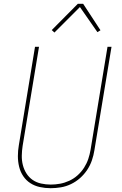

<svg xmlns="http://www.w3.org/2000/svg" viewBox="-20 -981 640 1009"><path d="M246 8Q217 8 189.5 2Q162 -4 139.5 -18.5Q117 -33 102 -55.5Q87 -78 80.5 -105Q74 -132 74 -160.5Q74 -189 79 -218L164 -735H185L99 -215Q95 -189 94.5 -163.5Q94 -138 100 -114Q106 -90 119 -69.5Q132 -49 151.5 -35.5Q171 -22 196 -16.5Q221 -11 247 -11Q271 -11 295.5 -15.5Q320 -20 344 -31Q368 -42 388 -60Q408 -78 422 -100Q436 -122 444 -146Q452 -170 456 -194L545 -735H566L476 -191Q472 -165 463 -138.5Q454 -112 438 -88Q422 -64 400.5 -45Q379 -26 353 -13.5Q327 -1 299.5 3.5Q272 8 246 8ZM266 -810 252 -823 389 -961H417L508 -822L492 -812L400 -944Z"/></svg>

Font: Iosevka Thin Extended Oblique
Style: Regular
Weight: 100
Width: 7
Italic angle: -9°
Monospace: yes
Designer: Belleve Invis
Foundry: Belleve Invis
Version: Version 32.5.0; ttfautohint (v1.8.4)